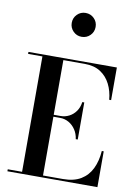

<svg xmlns="http://www.w3.org/2000/svg" viewBox="-110 -1118 843 1188"><g transform="rotate(10 312.0 -524.5)"><path d="M22.5 0V-12.5H112.5V-737.5H22.5V-750H578V-545H566Q561.5 -598.5 539.5 -642.2Q517.5 -686 477.8 -711.8Q438 -737.5 379.5 -737.5H244V-12.5H369Q437.5 -12.5 481.5 -39.2Q525.5 -66 548.5 -113.8Q571.5 -161.5 576 -225H588V0ZM404.5 -269Q400 -302.5 383 -328Q366 -353.5 340.8 -367.8Q315.5 -382 287 -382H212V-394H287Q315.5 -394 340.8 -407Q366 -420 383 -444.2Q400 -468.5 404.5 -502H417V-269ZM329.5 -899Q298.5 -899 276.8 -921Q255 -943 255 -974Q255 -1005.5 276.8 -1027.2Q298.5 -1049 329.5 -1049Q361.5 -1049 383.2 -1027.2Q405 -1005.5 405 -974Q405 -942.5 383.2 -920.8Q361.5 -899 329.5 -899Z"/></g></svg>

Font: Bodoni Moda 18pt SemiBold
Style: Regular
Weight: 600
Designer: Owen Earl
Foundry: indestructible type
Version: Version 2.005